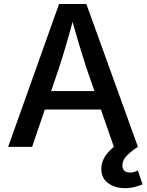

<svg xmlns="http://www.w3.org/2000/svg" viewBox="-20 -748 747 978"><path d="M21.5 0 280.8 -727.5H419.9L682.6 0H560.1L419.9 -402.8Q403.3 -453.6 383.3 -520.3Q363.3 -586.9 337.4 -680.7H361.8Q336.4 -586.4 316.7 -519Q296.9 -451.7 280.8 -402.8L143.6 0ZM164.1 -189.9V-284.2H540V-189.9ZM616.7 210.4Q565.9 210.4 531 185.1Q496.1 159.7 496.1 112.8Q496.1 76.7 516.8 46.1Q537.6 15.6 572.3 -9.3L682.1 0Q646 24.4 624.8 45.9Q603.5 67.4 603.5 94.2Q603.5 111.3 613 121.1Q622.6 130.9 642.6 130.9Q653.8 130.9 663.8 127.7Q673.8 124.5 682.1 120.6L706.5 190.9Q690.9 197.8 667.5 204.1Q644 210.4 616.7 210.4Z"/></svg>

Font: V-Inter
Style: Medium-500
Weight: 500
Designer: Rasmus Andersson
Foundry: rsms
Version: Version 4.000;git-4146feb